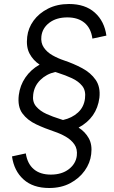

<svg xmlns="http://www.w3.org/2000/svg" viewBox="-20 -730 570 960"><path d="M436 41Q431 85 403.5 123.5Q376 162 331 186Q286 210 226 210Q145 210 97.5 167Q50 124 40 52L109 37Q117 89 149 116Q181 143 234 143Q289 143 324 116Q359 89 364 49Q368 15 352 -8Q336 -31 309 -46.5Q282 -62 252 -72Q204 -88 160.5 -108.5Q117 -129 92 -163Q67 -197 74 -255Q80 -303 107 -342.5Q134 -382 178 -407Q146 -428 128 -461.5Q110 -495 116 -546Q121 -590 148 -627Q175 -664 220.5 -687Q266 -710 325 -710Q406 -710 454 -667Q502 -624 512 -552L442 -537Q435 -589 402.5 -616Q370 -643 317 -643Q262 -643 227 -616.5Q192 -590 187 -549Q183 -516 199 -492.5Q215 -469 242.5 -453.5Q270 -438 300 -428Q348 -412 391 -389Q434 -366 458.5 -330.5Q483 -295 477 -241Q464 -141 373 -92Q406 -71 424 -38.5Q442 -6 436 41ZM280 -135Q288 -132 295 -130Q340 -140 370 -167.5Q400 -195 405 -238Q410 -277 391 -300.5Q372 -324 339.5 -339Q307 -354 272 -365Q264 -368 256 -370Q212 -360 181.5 -330Q151 -300 146 -257Q141 -221 160.5 -198Q180 -175 212 -160.5Q244 -146 280 -135Z"/></svg>

Font: Haskoy
Style: Italic
Weight: 400
Designer: Ertekin Erdin
Foundry: Ertekin Erdin
Version: Version 2.000; ttfautohint (v1.8.4.7-5d5b)